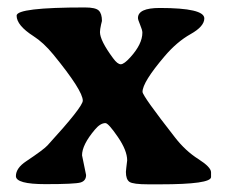

<svg xmlns="http://www.w3.org/2000/svg" viewBox="-20 -493 604 513"><path d="M49.8 -62Q96.7 -93.3 106.9 -104.5Q201.2 -207.5 201.2 -224.1Q201.2 -251 122.6 -347.2Q96.2 -379.4 69.3 -396.5Q24.4 -425.3 24.4 -451.2Q24.4 -473.1 207 -473.1Q235.4 -473.1 243.9 -464.8Q252.4 -456.5 252.4 -437L250 -427.2Q247.1 -414.1 247.1 -407.2Q247.1 -384.8 282.2 -337.4Q293.9 -321.3 302.7 -321.3Q311.5 -321.3 328.6 -340.3Q360.4 -375.5 360.4 -405.8Q360.4 -412.6 354.5 -426.5Q348.6 -440.4 348.6 -444.8Q348.6 -471.7 406.7 -471.7Q525.9 -471.7 525.9 -443.8Q525.9 -422.4 489.3 -401.9Q452.6 -381.3 419.9 -342.8Q360.8 -273.4 360.8 -247.6Q360.8 -236.8 448.2 -125Q475.6 -89.8 509.8 -68.1Q543.9 -46.4 543.9 -32.7V-20Q543.9 -0.5 407.2 -0.5H376.5Q335.4 -0.5 325.9 -7.1Q316.4 -13.7 316.4 -33.7L317.4 -44.4Q319.8 -61.5 319.8 -64.5Q319.8 -90.8 294.7 -127.4Q269.5 -164.1 261.7 -164.1Q248 -164.1 233.4 -146.5Q199.2 -106 199.2 -78.1L210 -25.4Q210 -9.8 195.1 -5.4Q180.2 -1 101.3 -1Q22.5 -1 22.5 -22.5Q22.5 -43.9 49.8 -62Z"/></svg>

Font: Averia Serif Libre RX
Style: Bold
Weight: 700
Version: Version 1.002